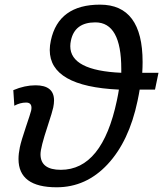

<svg xmlns="http://www.w3.org/2000/svg" viewBox="-20 -796 706 831"><path d="M225.1 14.6Q60.1 14.6 60.1 -107.9Q60.1 -130.9 65.9 -158.7Q71.8 -186.5 92 -246.3Q112.3 -306.2 114.7 -316.9Q116.2 -323.7 116.2 -329.6Q116.2 -352.1 92.8 -352.1Q67.4 -352.1 42 -338.4L37.6 -405.8Q86.9 -426.8 133.8 -426.8Q213.9 -426.8 213.9 -361.3Q213.9 -347.7 210.4 -330.6Q207 -313.5 186 -249.5Q155.3 -157.2 155.3 -128.4Q155.3 -61 243.2 -61Q422.4 -61 485.8 -360.8Q492.2 -391.1 494.6 -408.2Q195.3 -421.9 195.3 -579.6Q195.3 -599.1 200.2 -621.1Q233.4 -775.9 413.1 -775.9Q597.2 -775.9 597.2 -527.8Q597.2 -505.4 595.7 -481H666L650.9 -408.2H584.5Q582 -391.1 575.2 -358.9Q538.6 -184.6 445.8 -85Q353 14.6 225.1 14.6ZM504.9 -481V-498Q504.9 -699.2 392.6 -699.2Q303.7 -699.2 287.1 -621.1Q284.2 -607.9 284.2 -596.2Q284.2 -490.7 504.9 -481Z"/></svg>

Font: Cadman
Style: Italic
Weight: 400
Italic angle: -12°
Designer: Paul James MIller
Foundry: High-Logic / Made with FontCreator
Version: Version 2.114;March 28, 2021;FontCreator 13.0.0.2683 64-bit